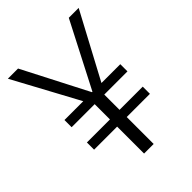

<svg xmlns="http://www.w3.org/2000/svg" viewBox="-205 -806 907 907"><g transform="rotate(-45 249.0 -352.5)"><path d="M217 0V-180H63V-228H217V-330H63V-378H200L193 -370L12 -705H80L248 -379H251L419 -705H485L306 -370L298 -378H436V-330H281V-228H436V-180H281V0Z"/></g></svg>

Font: Nunito Sans 7pt Condensed Light
Style: Regular
Weight: 300
Width: 3
Designer: Vernon Adams
Foundry: Vernon Adams
Version: Version 3.101;gftools[0.9.27]